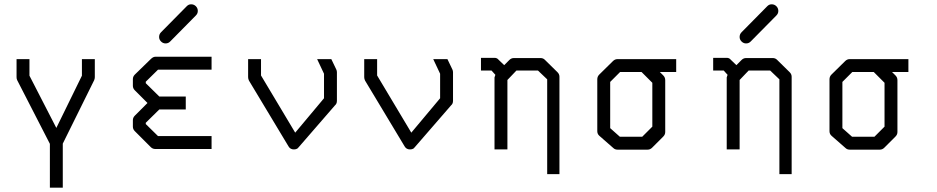

<svg xmlns="http://www.w3.org/2000/svg" viewBox="-20 -745 4360 893"><path d="M57 -470H117V-393L242 -150L361 -393V-470H421V-386Q421 -379.5 418 -372L272 -77V128H212V-76L60 -372Q57 -378 57 -386Z M964 -52H702Q690 -52 681 -61L607 -135Q598 -144 598 -156V-186Q598 -198 607 -207L666 -266L607 -325Q598 -334 598 -346V-377Q598 -389 607 -398L681 -470Q692 -481 702 -481H964V-421H715L658 -365V-358L721 -296H844V-236H721L658 -174V-168L715 -112H964ZM720 -573Q720 -586 729 -595L848.5 -716Q857 -725 869 -725Q882 -725 891 -716Q900 -707 900 -694Q900 -682 891 -673L771.5 -552Q763 -543 750 -543Q738 -543 729 -552Q720 -561 720 -573Z M1521 -470 1544 -422Q1547 -416 1547 -409V-276Q1547 -262.5 1538 -255L1368 -59L1363 -54Q1356.5 -50 1347 -50Q1330 -50 1322 -64L1138 -370Q1134 -378 1134 -386V-470H1194V-394L1353 -128L1487 -288V-402L1455 -470Z M2061 -470 2084 -422Q2087 -416 2087 -409V-276Q2087 -262.5 2078 -255L1908 -59L1903 -54Q1896.5 -50 1887 -50Q1870 -50 1862 -64L1678 -370Q1674 -378 1674 -386V-470H1734V-394L1893 -128L2027 -288V-402L1995 -470Z M2325 -442 2349 -466Q2358 -475 2370 -475H2494Q2506 -475 2514 -467L2573 -409Q2582 -400 2582 -388V65H2525V-376L2482 -417H2382L2340 -373V-50H2280V-385Q2280 -387 2284 -397L2266 -417H2217V-476H2280Q2292 -476 2299 -467Z M2852 -470H3125V-410H3049L3065 -394Q3074 -385 3074 -372V-131Q3074 -119 3065 -110L3013 -58Q3004 -49 2992 -49H2852Q2840 -49 2832 -57L2768 -113Q2758 -121.5 2758 -135V-376Q2758 -389 2767 -398L2831 -461Q2840 -470 2852 -470ZM2964 -410H2864L2818 -364V-149L2863 -109H2967L3014 -156V-360Z M3405 -442 3429 -466Q3438 -475 3450 -475H3574Q3586 -475 3594 -467L3653 -409Q3662 -400 3662 -388V65H3605V-376L3562 -417H3462L3420 -373V-50H3360V-385Q3360 -387 3364 -397L3346 -417H3297V-476H3360Q3372 -476 3379 -467ZM3420 -573Q3420 -586 3429 -595L3548.5 -716Q3557 -725 3569 -725Q3582 -725 3591 -716Q3600 -707 3600 -694Q3600 -682 3591 -673L3471.5 -552Q3463 -543 3450 -543Q3438 -543 3429 -552Q3420 -561 3420 -573Z M3932 -470H4205V-410H4129L4145 -394Q4154 -385 4154 -372V-131Q4154 -119 4145 -110L4093 -58Q4084 -49 4072 -49H3932Q3920 -49 3912 -57L3848 -113Q3838 -121.5 3838 -135V-376Q3838 -389 3847 -398L3911 -461Q3920 -470 3932 -470ZM4044 -410H3944L3898 -364V-149L3943 -109H4047L4094 -156V-360Z"/></svg>

Font: 3270 Nerd Font
Style: Regular
Weight: 400
Monospace: yes
Version: Version 3.0.1;Nerd Fonts 3.3.0